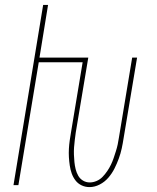

<svg xmlns="http://www.w3.org/2000/svg" viewBox="-20 -755 640 783"><path d="M345 8Q328 8 313 1Q298 -6 288 -19Q278 -32 272.5 -47.5Q267 -63 264.5 -80Q262 -97 261 -114Q260 -131 261 -148.5Q262 -166 264.5 -183.5Q267 -201 270 -218L317 -501H138L55 0H35L156 -735H176L141 -520H340L289 -215Q287 -200 285 -184.5Q283 -169 282 -154Q281 -139 281.5 -124Q282 -109 283.5 -94Q285 -79 288.5 -65Q292 -51 299 -38.5Q306 -26 318.5 -18.5Q331 -11 346 -11Q360 -11 374 -17Q388 -23 398.5 -34Q409 -45 417.5 -57.5Q426 -70 432.5 -83.5Q439 -97 443.5 -110.5Q448 -124 452.5 -138Q457 -152 460 -166Q463 -180 465 -194L519 -520H539L484 -191Q481 -171 476.5 -150Q472 -129 464.5 -108.5Q457 -88 447 -68Q437 -48 422 -30.5Q407 -13 386.5 -2.5Q366 8 345 8Z"/></svg>

Font: Iosevka Thin Extended Oblique
Style: Regular
Weight: 100
Width: 7
Italic angle: -9°
Monospace: yes
Designer: Belleve Invis
Foundry: Belleve Invis
Version: Version 32.5.0; ttfautohint (v1.8.4)